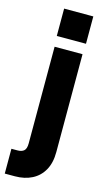

<svg xmlns="http://www.w3.org/2000/svg" viewBox="-165 -743 538 972"><g transform="rotate(15 103.5 -257.0)"><path d="M-30.9 55.6V185.6H22Q72.9 185.6 111.5 165.9Q150.1 146.2 171.5 107.8Q193 69.4 193 12.8V-500H46.6V6.9Q46.6 34.5 34.9 45Q23.2 55.6 0.5 55.6ZM43.2 -698.9V-555.6H196.2V-698.9Z"/></g></svg>

Font: Overused Grotesk Light
Style: Regular
Weight: 300
Designer: RandomMaerks
Version: Version 0.005